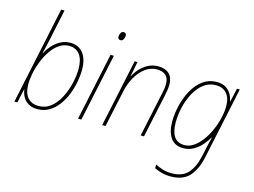

<svg xmlns="http://www.w3.org/2000/svg" viewBox="-126 -983 1914 1445"><g transform="rotate(15 831.5 -260.0)"><path d="M203 10Q160 10 132 -7Q104 -24 89 -51Q74 -78 71 -108H69L45 0H22L183 -760H209L159 -522Q153 -495 146 -464.5Q139 -434 132 -406H134Q150 -438 176.5 -468Q203 -498 238.5 -517.5Q274 -537 317 -537Q380 -537 416 -491Q452 -445 452 -364Q452 -318 442.5 -267Q433 -216 413.5 -167Q394 -118 364 -78Q334 -38 294 -14Q254 10 203 10ZM204 -15Q260 -15 301 -48.5Q342 -82 369.5 -135.5Q397 -189 411 -249.5Q425 -310 425 -363Q425 -436 395 -474Q365 -512 313 -512Q271 -512 236 -488Q201 -464 173.5 -424Q146 -384 127 -336Q108 -288 98.5 -240.5Q89 -193 89 -154Q89 -85 120.5 -50Q152 -15 204 -15Z M674 -653Q652 -653 652 -676Q652 -690 659.5 -704Q667 -718 682 -718Q703 -718 703 -695Q703 -681 695.5 -667Q688 -653 674 -653ZM518 0 630 -527H656L544 0Z M706 0 818 -527H840L817 -411H819Q834 -441 860 -470Q886 -499 921.5 -518Q957 -537 1001 -537Q1055 -537 1085.5 -508.5Q1116 -480 1116 -425Q1116 -408 1112.5 -383.5Q1109 -359 1104 -337L1032 0H1006L1079 -343Q1084 -364 1087 -384.5Q1090 -405 1090 -422Q1090 -468 1065.5 -490Q1041 -512 997 -512Q948 -512 906.5 -481.5Q865 -451 835 -398Q805 -345 792 -279L732 0Z M1301 240Q1263 240 1230 230.5Q1197 221 1175 210V181Q1198 194 1232.5 204.5Q1267 215 1302 215Q1388 215 1431 166.5Q1474 118 1493 30L1504 -20Q1508 -41 1515 -70Q1522 -99 1528 -124H1526Q1507 -90 1479 -59Q1451 -28 1416 -9Q1381 10 1339 10Q1273 10 1240.5 -36.5Q1208 -83 1208 -163Q1208 -223 1223.5 -288.5Q1239 -354 1270 -410.5Q1301 -467 1348 -502Q1395 -537 1458 -537Q1500 -537 1527 -520Q1554 -503 1569 -476.5Q1584 -450 1589 -421H1591L1615 -527H1637L1517 36Q1497 130 1448 185Q1399 240 1301 240ZM1342 -15Q1380 -15 1414 -38.5Q1448 -62 1477 -101.5Q1506 -141 1527 -189Q1548 -237 1559.5 -286.5Q1571 -336 1571 -379Q1571 -444 1540 -478Q1509 -512 1457 -512Q1402 -512 1360.5 -479.5Q1319 -447 1291 -394.5Q1263 -342 1249 -281.5Q1235 -221 1235 -164Q1235 -92 1261 -53.5Q1287 -15 1342 -15Z"/></g></svg>

Font: Noto Sans SemiCondensed Thin
Style: Italic
Weight: 100
Width: 4
Italic angle: -12°
Designer: Monotype Design Team
Foundry: Monotype Imaging Inc.
Version: Version 2.013; ttfautohint (v1.8.4.7-5d5b)